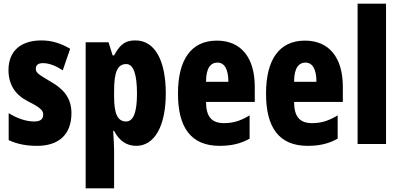

<svg xmlns="http://www.w3.org/2000/svg" viewBox="-20 -780 2163 1040"><path d="M367 -167C367 -252 321 -300 254 -338C183 -380 174 -387 174 -408C174 -428 187 -438 213 -438C250 -438 288 -420 320 -399L360 -516C308 -546 260 -561 204 -561C91 -561 26 -502 26 -401C26 -322 62 -267 130 -232C206 -194 214 -179 214 -159C214 -133 197 -122 165 -122C116 -122 66 -143 27 -167V-21C76 2 127 10 181 10C298 10 367 -51 367 -167Z M714 -561C665 -561 634 -547 598 -480H590L568 -551H444V240H598V31C598 10 596 -23 593 -71H598C627 -15 668 10 718 10C817 10 878 -97 878 -274C878 -454 818 -561 714 -561ZM664 -433C702 -433 722 -381 722 -273C722 -172 703 -122 663 -122C617 -122 598 -164 598 -257V-288C598 -391 617 -433 664 -433Z M1155 -560C1016 -560 944 -458 944 -273C944 -92 1012 10 1170 10C1233 10 1285 -2 1332 -29V-155C1282 -125 1243 -113 1193 -113C1127 -113 1096 -148 1096 -228H1360V-310C1360 -469 1285 -560 1155 -560ZM1158 -441C1194 -441 1217 -408 1217 -337H1096C1096 -413 1122 -441 1158 -441Z M1632 -560C1493 -560 1421 -458 1421 -273C1421 -92 1489 10 1647 10C1710 10 1762 -2 1809 -29V-155C1759 -125 1720 -113 1670 -113C1604 -113 1573 -148 1573 -228H1837V-310C1837 -469 1762 -560 1632 -560ZM1635 -441C1671 -441 1694 -408 1694 -337H1573C1573 -413 1599 -441 1635 -441Z M2071 0V-760H1917V0Z"/></svg>

Font: Noto Sans Bengali ExtraCondensed ExtraBold
Style: Regular
Weight: 800
Width: 2
Designer: Joana Ranito - Universal Thirst; Jelle Bosma - Monotype Design Team
Foundry: Universal Thirst ehf.
Version: Version 3.000